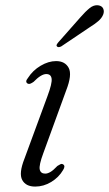

<svg xmlns="http://www.w3.org/2000/svg" viewBox="-20 -697 413 726"><path d="M151 -40.5Q160 -40.5 170.8 -46.8Q181.5 -53 197 -69.5Q203.5 -73.5 208.5 -76Q213.5 -78.5 218.5 -75.5Q228.5 -69.5 218.5 -54Q202.5 -26.5 173.8 -9Q145 8.5 113 8.5Q77.5 8.5 64 -16.5Q50.5 -41.5 72.5 -97L159.5 -333.5Q177.5 -381.5 175.2 -399.2Q173 -417 155 -417Q135.5 -417 107 -387.5Q100.5 -383 95.2 -380.8Q90 -378.5 85.5 -380.5Q73 -387 85.5 -402Q104 -431 133.8 -448.5Q163.5 -466 192 -466Q226 -466 239.8 -440.2Q253.5 -414.5 230 -354.5L143.5 -117Q127 -72.5 130.2 -56.5Q133.5 -40.5 151 -40.5ZM283.5 -631Q303 -653.5 318.8 -666.2Q334.5 -679 351 -677Q365.5 -675 370.2 -664.5Q375 -654 370 -641.5Q364.5 -628 351.2 -616.8Q338 -605.5 318.5 -593.5L211.5 -521.5Q200 -516 195.5 -521.5Q192.5 -524.5 194.8 -528.8Q197 -533 200.5 -537Z"/></svg>

Font: Fraunces 9pt Light
Style: Italic
Weight: 300
Italic angle: -16°
Version: Version 1.000;[0bf87f6ff]